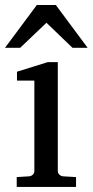

<svg xmlns="http://www.w3.org/2000/svg" viewBox="-32 -740 367 760"><path d="M34.2 0V-39.1L83 -42Q92.3 -43 98.1 -48.8Q104 -54.7 104 -64V-420.9H35.2V-456.1L157.2 -494.1H196.8V-64Q196.8 -54.7 202.9 -48.8Q209 -43 217.8 -42L269 -39.1V0ZM254.9 -550.8 151.9 -649.9 47.9 -550.8H-12.2L113.8 -720.2H189L314.9 -550.8Z"/></svg>

Font: BabelStone Ogham Special
Style: Regular
Weight: 400
Designer: Andrew West
Foundry: BabelStone
Version: Version 1.02 March 14, 2022